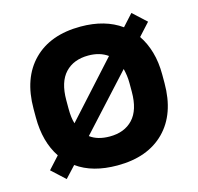

<svg xmlns="http://www.w3.org/2000/svg" viewBox="-82 -596 714 692"><g transform="rotate(-15 275.0 -250.0)"><path d="M35 -37 76 -82Q35 -143 35 -234V-266Q35 -381 98.5 -445Q162 -509 275 -509Q366 -509 426 -466L465 -509L515 -463L473 -417Q493 -388 504 -350Q515 -312 515 -266V-234Q515 -119 451.5 -55Q388 9 275 9Q182 9 124 -33L85 9ZM157 -234Q157 -200 164 -178L347 -380Q318 -401 275 -401Q220 -401 188.5 -367.5Q157 -334 157 -266ZM275 -99Q330 -99 361.5 -132.5Q393 -166 393 -234V-266Q393 -282 391 -295.5Q389 -309 386 -321L202 -120Q230 -99 275 -99Z"/></g></svg>

Font: Retni Sans
Style: Bold
Weight: 700
Designer: Vitaly Kuzmin
Foundry: ParaType Ltd.
Version: Version 1.00;March 2, 2019;FontCreator 11.5.0.2425 64-bit; t